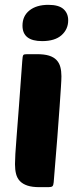

<svg xmlns="http://www.w3.org/2000/svg" viewBox="-20 -774 321 794"><path d="M144 0Q113 0 93.5 -6.5Q74 -13 62.5 -25Q51 -37 46.5 -54.5Q42 -72 42 -95Q42 -110 43.5 -137.5Q45 -165 49 -213.5Q53 -262 58.5 -336.5Q64 -411 72 -521Q73 -543 77 -547Q80 -550 93 -550H132Q163 -550 182.5 -544Q202 -538 213.5 -526Q225 -514 229.5 -497Q234 -480 234 -459Q234 -444 232 -414Q230 -384 226.5 -332.5Q223 -281 217 -204.5Q211 -128 202 -20Q201 -8 197 -4Q193 0 180 0ZM73 -668Q73 -708 102 -731Q131 -754 180 -754Q223 -754 242.5 -736.5Q262 -719 262 -690Q262 -653 234.5 -628.5Q207 -604 154 -604Q73 -604 73 -668Z"/></svg>

Font: PoetsenOne
Style: Regular
Weight: 400
Designer: Rodrigo Fuenzalida, Pablo Impallari
Foundry: Pablo Impallari, Rodrigo Fuenzalida
Version: Version 1.000; ttfautohint (v0.8) -G 200 -r 50